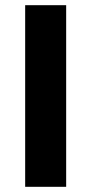

<svg xmlns="http://www.w3.org/2000/svg" viewBox="-20 -720 353 740"><path d="M77 -700H235V0H77Z"/></svg>

Font: Montserrat SemiBold
Style: Regular
Weight: 600
Designer: Julieta Ulanovsky
Foundry: Julieta Ulanovsky
Version: Version 6.001